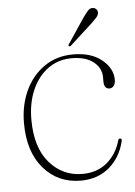

<svg xmlns="http://www.w3.org/2000/svg" viewBox="-47 -629 475 675"><g transform="rotate(-5 190.5 -291.5)"><path d="M361 -334Q361 -320.5 355 -312.8Q349 -305 340.5 -305Q320.5 -305 320.5 -331.5V-346Q320.5 -379 293 -400.8Q265.5 -422.5 216.5 -422.5Q168.5 -422.5 132.5 -396.2Q96.5 -370 76.5 -324.2Q56.5 -278.5 56.5 -220Q56.5 -121 103 -67.5Q149.5 -14 219 -14Q271.5 -14 306.2 -43.5Q341 -73 354 -119.5Q356 -126.5 361 -126.5Q368 -126.5 366.5 -118Q353.5 -61.5 312.8 -26.2Q272 9 211.5 9Q131 9 80.2 -49.8Q29.5 -108.5 29.5 -209.5Q29.5 -272.5 53.2 -323.8Q77 -375 120.5 -405.2Q164 -435.5 222.5 -435.5Q286 -435.5 323.5 -404.8Q361 -374 361 -334ZM269.5 -560Q280.5 -575.5 288.2 -584.2Q296 -593 306.5 -592Q314.5 -591 318.8 -585.5Q323 -580 322.5 -573Q321.5 -564.5 314.2 -556.5Q307 -548.5 297.5 -539.5L218 -467Q214 -463 211 -466Q207 -468.5 212 -474Z"/></g></svg>

Font: Fraunces 144pt Soft Thin
Style: Regular
Weight: 100
Version: Version 1.000;[0bf87f6ff]